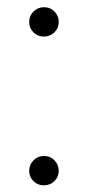

<svg xmlns="http://www.w3.org/2000/svg" viewBox="-20 -520 250 546"><path d="M105 -76.5Q123 -76.5 135 -64Q147 -51.5 147 -34Q147 -17 134.8 -5Q122.5 7 104.5 7Q87 7 75 -5Q63 -17 63 -34Q63 -51.5 75.2 -64Q87.5 -76.5 105 -76.5ZM105 -499.5Q123 -499.5 135 -487.2Q147 -475 147 -457.5Q147 -440 134.8 -428Q122.5 -416 104.5 -416Q87 -416 75 -428Q63 -440 63 -457.5Q63 -475 75.2 -487.2Q87.5 -499.5 105 -499.5Z"/></svg>

Font: Newsreader 60pt ExtraLight
Style: Regular
Weight: 250
Designer: Hugues Gentile
Foundry: Production Type
Version: Version 1.003